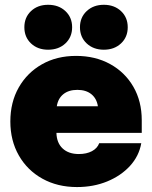

<svg xmlns="http://www.w3.org/2000/svg" viewBox="-20 -757 623 789"><path d="M296.4 11.7Q216.3 11.7 154.3 -22.7Q92.3 -57.1 57.4 -118.2Q22.5 -179.2 22.5 -257.8Q22.5 -336.9 57.1 -397.7Q91.8 -458.5 152.6 -492.9Q213.4 -527.3 292.5 -527.3Q371.6 -527.3 432.6 -493.7Q493.7 -460 528.1 -400.4Q562.5 -340.8 562.5 -263.2V-210.9H211.9Q212.9 -169.9 237.3 -147Q261.7 -124 304.2 -124Q335.4 -124 357.7 -135.7Q379.9 -147.5 387.7 -168.5H560.5Q551.3 -115.7 514.2 -75.2Q477.1 -34.7 420.7 -11.5Q364.3 11.7 296.4 11.7ZM213.4 -320.3H382.3Q377.4 -352.1 355.5 -369.9Q333.5 -387.7 297.9 -387.7Q262.2 -387.7 240.2 -369.9Q218.3 -352.1 213.4 -320.3ZM406.7 -552.7Q363.8 -552.7 336.2 -578.6Q308.6 -604.5 308.6 -645Q308.6 -685.5 336.2 -711.4Q363.8 -737.3 406.7 -737.3Q449.7 -737.3 477.3 -711.4Q504.9 -685.5 504.9 -645Q504.9 -604.5 477.3 -578.6Q449.7 -552.7 406.7 -552.7ZM177.7 -552.7Q134.8 -552.7 107.4 -578.6Q80.1 -604.5 80.1 -645Q80.1 -685.5 107.4 -711.4Q134.8 -737.3 177.7 -737.3Q221.2 -737.3 248.8 -711.4Q276.4 -685.5 276.4 -645Q276.4 -604.5 248.8 -578.6Q221.2 -552.7 177.7 -552.7Z"/></svg>

Font: Inter Display Black
Style: Regular
Weight: 900
Designer: Rasmus Andersson
Foundry: rsms
Version: Version 4.000;git-a52131595